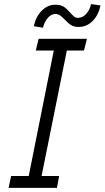

<svg xmlns="http://www.w3.org/2000/svg" viewBox="-20 -907 505 927"><path d="M33.7 -57.1H118.7L239.7 -663.1H152.8L166.5 -719.7H399.9L385.3 -663.1H302.7L180.7 -57.1H265.6L254.9 0H21.5ZM247.6 -884.3Q272.9 -884.3 288.1 -874.3Q303.2 -864.3 318.8 -845.7Q330.6 -832.5 338.1 -826.7Q345.7 -820.8 356.9 -820.8Q378.9 -820.8 396.5 -840.3Q414.1 -859.9 419.4 -887.2L465.3 -880.9Q455.6 -834 427 -805.4Q398.4 -776.9 359.9 -776.9Q336.9 -776.9 322.5 -786.1Q308.1 -795.4 292.5 -812.5Q279.3 -826.2 269.8 -832.8Q260.3 -839.4 247.1 -839.4Q227.5 -839.4 210.9 -820.8Q194.3 -802.2 187.5 -773.4L143.1 -780.3Q153.3 -827.1 181.9 -855.7Q210.4 -884.3 247.6 -884.3Z"/></svg>

Font: Reddit Sans Fudge Light Italic
Style: Regular
Weight: 300
Italic angle: -11.25°
Designer: Stephen Hutchings
Version: Version 1.013